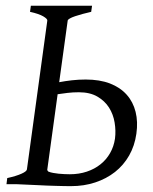

<svg xmlns="http://www.w3.org/2000/svg" viewBox="-20 -635 526 662"><path d="M252 -316.9Q231 -316.9 212.9 -314.7Q194.8 -312.5 178.7 -310.1L143.1 -50.8Q142.1 -47.9 146.5 -43.5Q153.8 -40.5 163.1 -38.8Q172.4 -37.1 182.1 -36.1Q191.9 -35.2 201.9 -34.7Q211.9 -34.2 220.7 -34.2Q252.4 -34.2 279.3 -43.2Q306.2 -52.2 326.4 -68.4Q346.7 -84.5 359.6 -107.2Q372.6 -129.9 376.5 -157.2Q379.9 -184.1 375.2 -212.4Q370.6 -240.7 356 -263.9Q341.3 -287.1 315.7 -302Q290 -316.9 252 -316.9ZM450.2 -173.8Q444.3 -132.3 425.3 -98.9Q406.2 -65.4 376.5 -42Q346.7 -18.6 308.1 -5.9Q269.5 6.8 225.1 6.8Q215.3 6.8 202.1 6.6Q189 6.3 173.8 5.9Q158.7 5.4 142.3 4.9Q126 4.4 110.8 3.4Q74.7 2 34.7 0H2.4L4.9 -21Q35.6 -27.8 53.7 -35.9Q71.8 -43.9 72.8 -50.8L143.1 -564Q144 -569.8 129.2 -578.6Q114.3 -587.4 83.5 -594.2L86.4 -615.2H297.4L294.4 -594.2Q279.3 -590.8 264.9 -586.9Q250.5 -583 239 -579.1Q227.5 -575.2 220.7 -571.3Q213.9 -567.4 213.4 -564L184.1 -351.6Q204.6 -355.5 227.8 -358.2Q251 -360.8 275.4 -360.8Q323.7 -360.8 359.1 -347.2Q394.5 -333.5 416.7 -308.6Q439 -283.7 447.5 -249.3Q456.1 -214.8 450.2 -173.8Z"/></svg>

Font: Gentium Plus Cyr
Style: Italic
Weight: 400
Italic angle: -8°
Designer: J. Victor Gaultney, Annie Olsen, Iska Routamaa, Becca Hirsbrunner
Foundry: SIL International
Version: Version 5.000